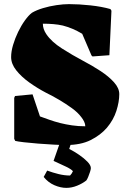

<svg xmlns="http://www.w3.org/2000/svg" viewBox="-20 -692 624 932"><path d="M301 12Q276 12 239.5 10Q203 8 164.5 5Q126 2 96 -1.5Q66 -5 54 -8L49 -18V-217L53 -226L138 -234L174 -127Q196 -119 220 -110.5Q244 -102 271 -95Q299 -88 329.5 -83.5Q360 -79 394 -79Q394 -90 388.5 -101.5Q383 -113 375 -123Q358 -146 329 -167Q300 -188 267 -207.5Q234 -227 203 -242Q161 -264 122.5 -291.5Q84 -319 59 -350.5Q34 -382 34 -415Q34 -442 43.5 -474Q53 -506 68 -537Q83 -568 101 -593Q119 -618 135 -630Q157 -643 188.5 -652.5Q220 -662 254 -667Q288 -672 315 -672Q363 -672 418.5 -666Q474 -660 516 -648L521 -640L511 -424L429 -418L424 -423L379 -528Q354 -543 331 -552.5Q308 -562 285 -568Q263 -573 238.5 -575Q214 -577 188 -577Q188 -551 205 -526Q230 -489 281 -456.5Q332 -424 383 -397Q427 -374 467.5 -347.5Q508 -321 533.5 -292.5Q559 -264 559 -235Q559 -198 545 -154Q531 -110 499 -72Q468 -36 420 -12Q372 12 301 12ZM302 220Q274 220 244 207Q214 194 192 167L209 136Q236 146 264.5 153Q293 160 320 160Q329 151 334 139Q327 130 301.5 117.5Q276 105 240 89L283 -34H337L316 31Q340 43 364 59.5Q388 76 404.5 93Q421 110 421 124Q421 130 417 142.5Q413 155 408 167Q403 179 399 184Q380 199 354 209.5Q328 220 302 220Z"/></svg>

Font: Labrada Black
Style: Regular
Weight: 900
Designer: Mercedes Jáuregui
Foundry: Omnibus-Type Team
Version: Version 1.000; ttfautohint (v1.8.4.7-5d5b)